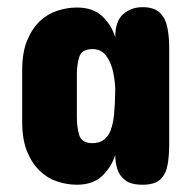

<svg xmlns="http://www.w3.org/2000/svg" viewBox="-20 -508 538 528"><path d="M445.3 -377V-110.4Q445.3 -80.1 440.9 -54.9Q436.5 -29.8 421.1 -14.9Q405.8 0 372.1 0Q340.3 0 324.2 -12.5Q308.1 -24.9 302.5 -43.7Q296.9 -62.5 296.9 -82Q287.1 -49.8 261.7 -24.9Q236.3 0 191.4 0Q164.6 0 137.7 -8.8Q110.8 -17.6 89.4 -38.1Q67.9 -58.6 54.4 -91.6Q41 -124.5 41 -172.9V-314.5Q41 -363.3 54.4 -396.2Q67.9 -429.2 89.4 -449.7Q110.8 -469.7 137.7 -478.5Q164.6 -487.3 191.4 -487.3Q236.3 -487.3 261.7 -462.9Q287.1 -438.5 296.9 -405.3Q296.9 -450.2 318.8 -469.2Q340.8 -488.3 372.1 -488.3Q403.8 -488.3 419.4 -473.1Q435.1 -458 440.2 -432.6Q445.3 -407.2 445.3 -377ZM191.4 -303.7V-185.5Q191.4 -157.2 198.2 -135.7Q205.1 -114.3 234.4 -114.3Q270.5 -114.3 284.2 -149.4Q291 -167 293.7 -194.1Q296.4 -221.2 296.9 -258.8Q296.9 -281.7 291.5 -308.3Q286.1 -335 272.5 -354Q258.8 -373 234.4 -373Q205.1 -373 198.2 -352.1Q191.4 -331.1 191.4 -303.7Z"/></svg>

Font: Dangrek
Style: Regular
Weight: 400
Designer: Danh Hong
Version: Version 8.001; ttfautohint (v1.8.3)